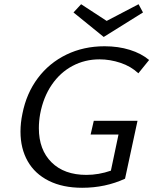

<svg xmlns="http://www.w3.org/2000/svg" viewBox="-20 -883 726 909"><path d="M170 -343Q164 -309 164 -276Q164 -174 224 -114.5Q284 -55 389 -55Q447 -55 505 -75L541 -246H409L424 -311H631L572 -37Q479 6 369 6Q277 6 211 -27Q145 -60 111 -120Q77 -180 77 -260Q77 -301 86 -344Q105 -441 159 -513Q213 -585 294.5 -624.5Q376 -664 475 -664Q540 -664 594.5 -647Q649 -630 686 -599L635 -536Q600 -569 550.5 -585.5Q501 -602 451 -602Q382 -602 323.5 -571Q265 -540 225 -481.5Q185 -423 170 -343ZM657 -824 471 -708 328 -824 364 -863 485 -784 636 -863Z"/></svg>

Font: Ysabeau Medium
Style: Italic
Weight: 500
Italic angle: -12°
Designer: Christian Thalmann (Catharsis Fonts)
Version: Version 0.003